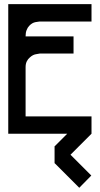

<svg xmlns="http://www.w3.org/2000/svg" viewBox="-20 -640 480 919"><path d="M317.4 100.6 417 200.2Q397.5 219.7 359.4 258.8L300.8 200.2L242.2 141.6H241.2V59.6H242.2L301.8 0H19.5V-620.1H418V-537.1H169.9Q168 -537.1 150.4 -534.2Q133.8 -531.2 120.1 -516.6Q112.3 -508.8 107.4 -496.1Q102.5 -484.4 102.5 -465.8H332V-383.8H170.9L154.3 -380.9Q137.7 -378.9 123 -365.2Q114.3 -358.4 108.4 -346.7Q102.5 -335 102.5 -318.4V-83H418V0Z"/></svg>

Font: mr_KirucoupageG
Style: Regular
Weight: 400
Designer: Jan Henkel
Version: Version 1.00 May 25, 2020, initial release